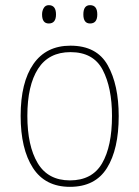

<svg xmlns="http://www.w3.org/2000/svg" viewBox="-20 -714 540 744"><path d="M197 -658Q197 -694 169 -694Q156 -694 149.5 -683Q143 -672 143 -658Q143 -623 169 -623Q197 -623 197 -658ZM357 -658Q357 -694 329 -694Q303 -694 303 -658Q303 -623 329 -623Q357 -623 357 -658ZM440 -264Q440 -385 397.5 -461Q355 -537 253 -537Q159 -537 109.5 -466Q60 -395 60 -265Q60 -137 107.5 -63.5Q155 10 251 10Q349 10 394.5 -63Q440 -136 440 -264ZM86 -265Q86 -383 127.5 -447.5Q169 -512 253 -512Q342 -512 378 -443Q414 -374 414 -265Q414 -147 375.5 -81Q337 -15 251 -15Q166 -15 126 -82Q86 -149 86 -265Z"/></svg>

Font: Noto Sans Mono UI Condensed Thin
Style: Regular
Weight: 250
Width: 3
Designer: Monotype Design team
Foundry: Monotype Imaging Inc.
Version: 1.000